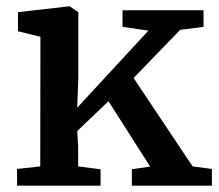

<svg xmlns="http://www.w3.org/2000/svg" viewBox="-20 -588 695 608"><path d="M107.5 -61 108 -471.5 37 -489V-549.5L198.5 -568H200.5L228 -549.5V-339L224.5 -247L450 -491L368 -503V-555.5H624.5V-503L550.5 -493.5L403 -341L590 -61L651 -53V0H397.5V-52L455.5 -60.5L323.5 -267.5L224.5 -173L227.5 -125V-61L298.5 -52V0H34V-53Z"/></svg>

Font: Merriweather SemiBold
Style: Regular
Weight: 600
Version: Version 2.100